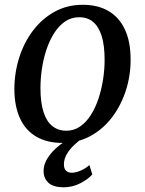

<svg xmlns="http://www.w3.org/2000/svg" viewBox="-20 -586 606 802"><path d="M325.5 -566Q390 -566 434.5 -539.2Q479 -512.5 502.2 -461.8Q525.5 -411 525.5 -338.5Q526 -271 505.8 -208.2Q485.5 -145.5 448 -96Q410.5 -46.5 357.8 -17.8Q305 11 240 11Q177 11 132 -15Q87 -41 63.8 -91.2Q40.5 -141.5 40 -212.5Q40 -281 60 -344.5Q80 -408 117.5 -457.8Q155 -507.5 207.8 -536.8Q260.5 -566 325.5 -566ZM310.5 -514Q277.5 -514 251.5 -496Q225.5 -478 206 -447.2Q186.5 -416.5 173.8 -378Q161 -339.5 155 -298Q149 -256.5 149 -218Q149 -157.5 161.8 -118Q174.5 -78.5 198.8 -59.2Q223 -40 257 -40Q289.5 -40 315.2 -58Q341 -76 360.2 -106.8Q379.5 -137.5 392 -176Q404.5 -214.5 410.8 -255.8Q417 -297 417 -335.5Q417 -396 404.8 -435.2Q392.5 -474.5 369.2 -494.2Q346 -514 310.5 -514ZM244 196.5Q200 195.5 181 176.2Q162 157 162 129Q162 105.5 173.5 83.8Q185 62 203.8 43Q222.5 24 246.2 8Q270 -8 294 -20.5L317 -34L335 -17Q310.5 0 290.5 19Q270.5 38 258.8 58.2Q247 78.5 247 101Q247 118 255.5 126.8Q264 135.5 280 135.5Q296 135.5 316.2 127Q336.5 118.5 353.5 103.5L365.5 142.5Q349 162 316 179.2Q283 196.5 244 196.5Z"/></svg>

Font: Merriweather 24pt
Style: Italic
Weight: 400
Italic angle: -7.8°
Designer: Eben Sorkin
Foundry: Eben Sorkin
Version: Version 2.101